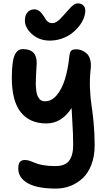

<svg xmlns="http://www.w3.org/2000/svg" viewBox="-20 -898 639 1134"><path d="M273.9 -658.2Q211.9 -658.2 169.4 -696Q127 -733.9 127 -776.9Q127 -808.1 142.6 -825.4Q158.2 -842.8 184.1 -842.8Q213.4 -842.8 238.8 -801.8Q240.2 -799.8 243.7 -794.2Q247.1 -788.6 248.3 -786.4Q249.5 -784.2 252.9 -779.8Q256.3 -775.4 258.5 -773.4Q260.7 -771.5 264.4 -768.6Q268.1 -765.6 271.7 -764.4Q275.4 -763.2 280.3 -762.2Q285.2 -761.2 291 -761.2Q301.3 -761.2 313 -768.6Q324.7 -775.9 332 -783Q339.4 -790 353.8 -805.9Q368.2 -821.8 373 -827.1Q376 -830.1 385.7 -841.3Q395.5 -852.5 399.4 -856.2Q403.3 -859.9 411.1 -866.5Q418.9 -873 425.8 -875.5Q432.6 -877.9 439.9 -877.9Q460.9 -877.9 472.4 -866Q483.9 -854 483.9 -834Q483.4 -813 474.1 -789.3Q464.8 -765.6 446.3 -742.4Q427.7 -719.2 403.1 -700.4Q378.4 -681.6 344.5 -669.9Q310.5 -658.2 273.9 -658.2ZM311 215.8Q199.2 215.8 143.6 183.8Q87.9 151.9 87.9 97.2Q87.9 70.3 97.4 58.6Q106.9 46.9 127.9 46.9Q141.6 46.9 157.7 52.5Q173.8 58.1 188.7 64.9Q203.6 71.8 234.9 77.4Q266.1 83 306.2 83Q364.3 83 388.2 51.3Q412.1 19.5 412.1 -40Q412.1 -76.2 410.9 -109.4Q409.7 -142.6 406.7 -188.5Q403.8 -234.4 402.8 -259.8Q343.3 -168.9 253.9 -168.9Q155.8 -168.9 102.8 -235.1Q49.8 -301.3 49.8 -438Q49.8 -489.7 54.7 -524.7Q59.6 -559.6 68.8 -576.9Q78.1 -594.2 89.1 -601.1Q100.1 -607.9 115.2 -607.9Q198.2 -607.9 196.8 -524.9Q196.3 -512.2 194.8 -489.3Q193.4 -466.3 192.9 -452.9Q192.4 -439.5 191.7 -419.2Q190.9 -398.9 191.9 -386.7Q192.9 -374.5 194.8 -358.9Q196.8 -343.3 200.9 -334Q205.1 -324.7 210.9 -316.2Q216.8 -307.6 225.6 -303.7Q234.4 -299.8 246.1 -299.8Q284.2 -299.8 314.5 -335Q344.7 -370.1 363 -428.5Q381.3 -486.8 389.2 -563Q392.1 -590.3 400.4 -598.6Q408.7 -606.9 430.2 -606.9Q445.3 -606.9 460 -601.6Q474.6 -596.2 489.3 -584.7Q503.9 -573.2 511.5 -549.8Q519 -526.4 516.1 -495.1Q508.8 -435.1 511.5 -374.5Q514.2 -314 520.3 -277.3Q526.4 -240.7 532.7 -175.3Q539.1 -109.9 539.1 -40Q539.1 24.9 519.5 75.4Q500 126 467 155.8Q434.1 185.5 394.5 200.7Q355 215.8 311 215.8Z"/></svg>

Font: Shantell Sans Irregular Bouncy
Style: Regular
Weight: 600
Designer: Stephen Nixon, Anya Danilova, Shantell Martin
Foundry: Arrow Type
Version: Version 1.006;[9816181b4]